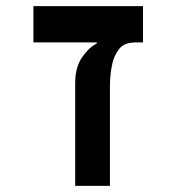

<svg xmlns="http://www.w3.org/2000/svg" viewBox="-20 -606 626 626"><path d="M446.3 -585.9V-467.8H416L418 -467.3Q384.3 -467.3 367.2 -444.8Q350.1 -422.4 344.2 -389.4Q338.4 -356.4 338.4 -325.2V0H225.1V-334.5Q225.1 -387.2 248.3 -420.2Q271.5 -453.1 295.4 -463.9V-467.8H88.9V-585.9Z"/></svg>

Font: Cascadia Code SemiBold
Style: Regular
Weight: 600
Monospace: yes
Designer: Aaron Bell
Foundry: Saja Typeworks
Version: Version 2404.023; ttfautohint (v1.8.4)